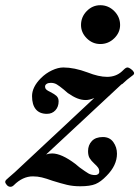

<svg xmlns="http://www.w3.org/2000/svg" viewBox="-63 -712 535 737"><path d="M448 -424Q422 -405 407 -390L403 -388L114 -119Q125 -123 137 -123Q173 -123 226 -83Q244 -68 243 -69Q265 -53 276 -46.5Q287 -40 302 -40Q309 -40 313.5 -43.5Q318 -47 318 -53Q318 -62 313.5 -68.5Q309 -75 299 -84Q287 -95 281 -105Q275 -115 275 -132Q275 -155 289.5 -170.5Q304 -186 332 -186Q358 -186 372 -166.5Q386 -147 386 -122Q386 -77 346 -37Q324 -14 303.5 -5.5Q283 3 245 3Q217 3 194 -2.5Q171 -8 139 -18Q114 -27 97.5 -31Q81 -35 63 -35Q24 -35 -10 -1Q-16 5 -23 5Q-31 5 -37 -2Q-43 -9 -43 -14Q-43 -18 -39 -22Q-35 -26 -29 -31Q-11 -46 -6 -51L299 -336Q281 -328 266 -328Q250 -328 233.5 -334.5Q217 -341 197 -355L182 -368Q165 -382 155 -388Q145 -394 132 -394Q122 -394 116 -390Q110 -386 110 -380Q110 -373 114.5 -368.5Q119 -364 130 -359Q146 -351 154 -343.5Q162 -336 162 -323Q162 -302 149.5 -288.5Q137 -275 117 -275Q89 -275 74.5 -292.5Q60 -310 60 -343Q60 -378 94 -412Q113 -431 136.5 -442Q160 -453 180 -453Q222 -453 273 -434Q316 -417 348 -417Q382 -417 405 -438Q408 -441 414.5 -447Q421 -453 427 -453Q431 -453 439 -447.5Q447 -442 450.5 -435.5Q454 -429 448 -424ZM248 -616Q248 -647 270 -669.5Q292 -692 322 -692Q353 -692 375.5 -669.5Q398 -647 398 -616Q398 -587 375.5 -565Q353 -543 322 -543Q292 -543 270 -565Q248 -587 248 -616Z"/></svg>

Font: Ibarra Real Nova
Style: Bold Italic
Weight: 700
Italic angle: -22°
Designer: Jose Maria Ribagorda & Octavio Pardo
Foundry: Octavio Pardo
Version: Version 1.014